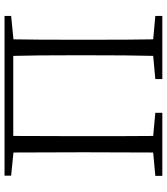

<svg xmlns="http://www.w3.org/2000/svg" viewBox="38 -804 766 883"><g transform="rotate(-90 421.5 -363.0)"><path d="M789.1 -695.3 681.6 -684.6Q679.7 -588.9 679.7 -390.6V-335Q679.7 -139.6 681.6 -42L789.1 -32.2V0H499V-32.2L605.5 -42Q608.4 -137.7 608.4 -366.2V-390.6Q608.4 -588.9 605.5 -685.5H237.3Q236.3 -589.8 236.3 -390.6V-366.2Q236.3 -139.6 237.3 -42L343.8 -32.2V0H53.7V-32.2L161.1 -42Q162.1 -137.7 162.1 -335V-390.6Q162.1 -587.9 161.1 -684.6L54.7 -695.3V-725.6H789.1Z"/></g></svg>

Font: GenYoMin TW TTF Light
Style: Regular
Weight: 300
Version: Version 1.300